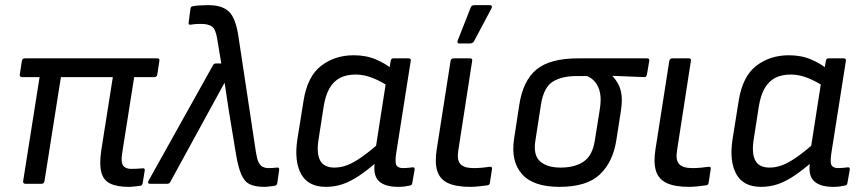

<svg xmlns="http://www.w3.org/2000/svg" viewBox="-20 -715 3352 747"><path d="M481 12Q435 12 408.5 -1Q382 -14 374 -45.5Q366 -77 374 -130L419 -415H217L153 -10Q151 0 142 0H78Q74 0 71.5 -3Q69 -6 70 -10L134 -415H65Q61 -415 58.5 -418Q56 -421 57 -425L65 -478Q67 -488 77 -488H592Q602 -488 600 -478L592 -425Q590 -415 581 -415H502L455 -117Q450 -84 459 -71Q468 -58 490 -58Q500 -58 512 -58.5Q524 -59 534 -60Q545 -62 543 -51L535 -2Q533 8 524 8Q514 9 503 10.5Q492 12 481 12Z M1009 12Q973 12 952 2Q931 -8 918.5 -37Q906 -66 897 -122L870 -286Q866 -312 862 -339Q858 -366 854 -392H853Q839 -366 824 -339Q809 -312 795 -286L643 -8Q639 0 631 0H563Q558 0 556.5 -3.5Q555 -7 558 -12L808 -460Q812 -468 819 -468H841L825 -564Q819 -602 804.5 -612Q790 -622 762 -622Q752 -622 743 -621.5Q734 -621 723 -619Q712 -617 714 -628L721 -681Q722 -690 731 -691Q742 -693 758 -694Q774 -695 790 -695Q846 -695 872 -668.5Q898 -642 908 -571L976 -121Q980 -97 986 -84Q992 -71 1002 -66Q1012 -61 1025 -61Q1033 -61 1040 -61.5Q1047 -62 1057 -63Q1062 -64 1064.5 -61.5Q1067 -59 1066 -54L1059 -3Q1057 7 1048 8Q1038 9 1027.5 10.5Q1017 12 1009 12Z M1248 12Q1179 12 1151.5 -38Q1124 -88 1137 -173L1161 -323Q1176 -418 1229.5 -459Q1283 -500 1356 -500Q1405 -500 1443 -483.5Q1481 -467 1500 -450L1494 -377Q1466 -397 1431.5 -411Q1397 -425 1364 -425Q1328 -425 1303 -412Q1278 -399 1262 -371.5Q1246 -344 1239 -299L1219 -170Q1211 -117 1226 -90Q1241 -63 1281 -63Q1306 -63 1331 -72.5Q1356 -82 1388 -104.5Q1420 -127 1464 -166L1450 -88Q1411 -54 1377.5 -31.5Q1344 -9 1313 1.5Q1282 12 1248 12ZM1529 12Q1478 12 1454.5 -10Q1431 -32 1438 -82L1441 -102L1441 -134L1482 -397L1492 -430L1500 -478Q1501 -483 1503.5 -485.5Q1506 -488 1510 -488H1569Q1580 -488 1578 -478L1521 -116Q1516 -81 1523 -71Q1530 -61 1548 -61Q1558 -61 1568 -62Q1578 -63 1585 -64Q1595 -65 1593 -54L1584 -3Q1583 6 1574 7Q1564 9 1554.5 10.5Q1545 12 1529 12Z M1810 12Q1755 12 1723.5 -2.5Q1692 -17 1681.5 -49Q1671 -81 1679 -133L1733 -478Q1735 -488 1745 -488H1809Q1819 -488 1817 -478L1763 -129Q1757 -92 1771.5 -76.5Q1786 -61 1823 -61Q1839 -61 1855.5 -62.5Q1872 -64 1885 -66Q1896 -68 1894 -56L1886 -4Q1885 5 1876 6Q1863 8 1843.5 10Q1824 12 1810 12ZM1766 -546Q1761 -546 1760 -549.5Q1759 -553 1761 -558L1811 -685Q1813 -691 1817 -693Q1821 -695 1827 -695H1886Q1892 -695 1893.5 -691Q1895 -687 1892 -682L1825 -556Q1820 -546 1809 -546Z M2157 12Q2054 12 2010.5 -38Q1967 -88 1980 -174L2000 -305Q2014 -400 2066.5 -444Q2119 -488 2230 -488H2497Q2508 -488 2506 -478L2497 -425Q2496 -421 2494 -418Q2492 -415 2487 -415L2363 -420V-419Q2377 -404 2386.5 -385.5Q2396 -367 2398.5 -341.5Q2401 -316 2395 -279L2378 -170Q2365 -85 2314 -36.5Q2263 12 2157 12ZM2161 -63Q2217 -63 2251 -86.5Q2285 -110 2294 -167L2313 -286Q2320 -327 2314.5 -353.5Q2309 -380 2295.5 -396Q2282 -412 2264 -419H2222Q2166 -419 2131 -397.5Q2096 -376 2085 -310L2063 -168Q2054 -111 2081.5 -87Q2109 -63 2161 -63Z M2661 12Q2606 12 2574.5 -2.5Q2543 -17 2532.5 -49Q2522 -81 2530 -133L2584 -478Q2586 -488 2596 -488H2660Q2670 -488 2668 -478L2614 -129Q2608 -92 2622.5 -76.5Q2637 -61 2674 -61Q2690 -61 2706.5 -62.5Q2723 -64 2736 -66Q2747 -68 2745 -56L2737 -4Q2736 5 2727 6Q2714 8 2694.5 10Q2675 12 2661 12Z M2941 12Q2872 12 2844.5 -38Q2817 -88 2830 -173L2854 -323Q2869 -418 2922.5 -459Q2976 -500 3049 -500Q3098 -500 3136 -483.5Q3174 -467 3193 -450L3187 -377Q3159 -397 3124.5 -411Q3090 -425 3057 -425Q3021 -425 2996 -412Q2971 -399 2955 -371.5Q2939 -344 2932 -299L2912 -170Q2904 -117 2919 -90Q2934 -63 2974 -63Q2999 -63 3024 -72.5Q3049 -82 3081 -104.5Q3113 -127 3157 -166L3143 -88Q3104 -54 3070.5 -31.5Q3037 -9 3006 1.5Q2975 12 2941 12ZM3222 12Q3171 12 3147.5 -10Q3124 -32 3131 -82L3134 -102L3134 -134L3175 -397L3185 -430L3193 -478Q3194 -483 3196.5 -485.5Q3199 -488 3203 -488H3262Q3273 -488 3271 -478L3214 -116Q3209 -81 3216 -71Q3223 -61 3241 -61Q3251 -61 3261 -62Q3271 -63 3278 -64Q3288 -65 3286 -54L3277 -3Q3276 6 3267 7Q3257 9 3247.5 10.5Q3238 12 3222 12Z"/></svg>

Font: Sofia Sans Hairline
Style: Italic
Weight: 1
Italic angle: -9°
Designer: Botio Nikoltchev, Ani Petrova
Foundry: lettersoup
Version: Version 4.102